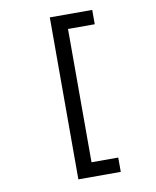

<svg xmlns="http://www.w3.org/2000/svg" viewBox="-92 -782 799 983"><g transform="rotate(-10 308.0 -291.0)"><path d="M235 130V-712H455.5V-637.5H316.5V55.5H455.5V130Z"/></g></svg>

Font: Overpass Mono Light
Style: Regular
Weight: 400
Monospace: yes
Version: Version 4.000